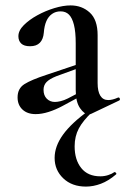

<svg xmlns="http://www.w3.org/2000/svg" viewBox="-20 -415 464 710"><path d="M317 6Q313 8 308 8Q292 8 276 -15Q260 -38 260 -82V-255Q260 -297 253.5 -323Q247 -349 235 -361Q223 -373 204 -373Q186 -373 172.5 -363.5Q159 -354 151.5 -337Q144 -320 142 -294Q140 -270 127.5 -257Q115 -244 91 -244Q69 -244 58.5 -254Q48 -264 48 -281Q48 -302 68 -322Q88 -342 118 -358.5Q148 -375 181 -385Q214 -395 241 -395Q283 -395 312 -368.5Q341 -342 341 -285V-108Q341 -77 351 -61Q361 -45 380 -45Q396 -45 416 -54Q421 -56 423 -50.5Q425 -45 420 -43ZM112 7Q81 7 63 -10Q45 -27 45 -55Q45 -88 70.5 -104Q96 -120 151 -138L270 -178L273 -164L188 -133Q163 -123 152 -111.5Q141 -100 141 -83Q141 -62 153 -50Q165 -38 183 -38Q192 -38 204.5 -41Q217 -44 231 -51L296 -85L298 -70L211 -23Q185 -9 159.5 -1Q134 7 112 7ZM308 -6 321 -1Q287 31 271.5 60Q256 89 256 126Q256 176 280.5 206.5Q305 237 351 237Q366 237 380 232.5Q394 228 402 222Q405 220 408.5 224Q412 228 409 230Q381 254 353 264.5Q325 275 298 275Q246 275 214 244.5Q182 214 182 169Q182 126 213 83Q244 40 308 -6Z"/></svg>

Font: Cormorant SemiBold
Style: Regular
Weight: 600
Designer: Christian Thalmann (Catharsis Fonts)
Foundry: Catharsis Fonts
Version: Version 4.000